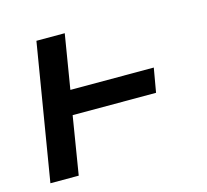

<svg xmlns="http://www.w3.org/2000/svg" viewBox="-82 -613 763 707"><g transform="rotate(-15 300.0 -260.0)"><path d="M27 0 113 -520H221L187 -313H505L489 -221H171L135 0Z"/></g></svg>

Font: Iosevka Aile Semibold Oblique
Style: Regular
Weight: 600
Italic angle: -9°
Designer: Belleve Invis
Foundry: Belleve Invis
Version: Version 31.1.0; ttfautohint (v1.8.4)